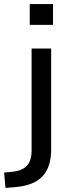

<svg xmlns="http://www.w3.org/2000/svg" viewBox="-77 -729 346 942"><path d="M69 -607V-709H183V-607ZM-50 193 -57 118 -11 113Q33 108 55.5 83.5Q78 59 78 9V-491H174V2Q174 47 163.5 80Q153 113 131.5 136Q110 159 77 172Q44 185 -2 189Z"/></svg>

Font: Nunito Sans 12pt ExtraLight 10pt Medium
Style: Regular
Weight: 500
Version: Version 3.101;gftools[0.9.27]